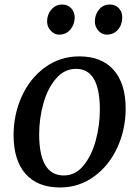

<svg xmlns="http://www.w3.org/2000/svg" viewBox="-20 -817 614 848"><path d="M535 -337Q535 -246 498.5 -166Q462 -86 395.5 -37.5Q329 11 245 11Q146 11 93 -49Q40 -109 40 -220Q40 -312 76.5 -392Q113 -472 179.5 -520Q246 -568 330 -568Q429 -568 482 -508Q535 -448 535 -337ZM153 -224Q153 -42 262 -42Q313 -42 349 -86Q385 -130 403 -197Q421 -264 421 -333Q421 -513 316 -513Q264 -513 227 -469.5Q190 -426 171.5 -359.5Q153 -293 153 -224ZM188 -722Q188 -753 207 -775Q226 -797 255 -797Q280 -797 295 -780Q310 -763 310 -739Q309 -707 290 -685.5Q271 -664 240 -664Q220 -664 204 -681.5Q188 -699 188 -722ZM399 -722Q399 -753 417.5 -775Q436 -797 465 -797Q490 -797 505 -780.5Q520 -764 520 -741Q520 -708 501 -686Q482 -664 451 -664Q430 -664 414.5 -681.5Q399 -699 399 -722Z"/></svg>

Font: Koeln Type Serif
Style: Italic
Weight: 400
Italic angle: -8°
Designer: Eben Sorkin
Foundry: Eben Sorkin
Version: Version 2.002